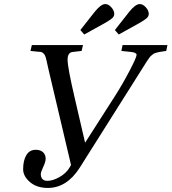

<svg xmlns="http://www.w3.org/2000/svg" viewBox="-20 -914 845 946"><path d="M546 -766 616 -855Q647 -894 669 -894Q684 -894 698.5 -878Q713 -862 713 -846Q713 -834 703.5 -825Q694 -816 666 -800L565 -744ZM376 -766 446 -855Q477 -894 499 -894Q514 -894 528.5 -878Q543 -862 543 -846Q543 -834 533.5 -825Q524 -816 496 -800L395 -744ZM94 -80Q94 -124 110 -150Q126 -176 156 -176Q179 -176 192 -164Q205 -152 205 -132Q205 -117 193 -91.5Q181 -66 181 -57Q181 -23 214 -23Q240 -23 273 -41.5Q306 -60 323 -89L330 -101L219 -572Q217 -582 213.5 -596.5Q210 -611 209 -617Q208 -623 205 -632Q202 -641 199.5 -644.5Q197 -648 193 -652Q189 -656 183.5 -657.5Q178 -659 170 -659L130 -663L137 -692H389L382 -663L339 -658Q313 -656 313 -620Q313 -582 348 -432L399 -212H400L546 -440Q582 -496 617.5 -563.5Q653 -631 653 -644Q653 -655 626 -658L578 -663L584 -692H805L799 -663Q792 -662 778.5 -660Q765 -658 761 -657Q757 -656 748 -653.5Q739 -651 736 -648.5Q733 -646 726.5 -641Q720 -636 715 -628.5Q710 -621 703 -611L373 -88Q309 12 216 12Q161 12 127.5 -17Q94 -46 94 -80Z"/></svg>

Font: Heuristica
Style: Italic
Weight: 400
Italic angle: -13°
Version: Version 1.0.2